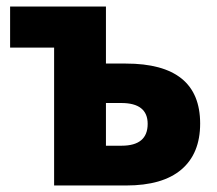

<svg xmlns="http://www.w3.org/2000/svg" viewBox="-20 -569 665 589"><path d="M146 0V-423H11V-549H305V-374H366Q594 -374 594 -190Q594 -98 536.5 -49Q479 0 367 0ZM305 -122H353Q433 -122 433 -189Q433 -253 352 -253H305Z"/></svg>

Font: Noto Sans SemiCondensed ExtraBold
Style: Regular
Weight: 800
Width: 4
Designer: Monotype Design Team
Foundry: Monotype Imaging Inc.
Version: Version 2.013; ttfautohint (v1.8.4.7-5d5b)